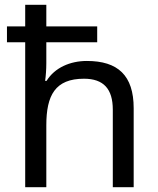

<svg xmlns="http://www.w3.org/2000/svg" viewBox="-20 -780 658 800"><path d="M173 -760H85V-670H9V-604H85V0H173V-258C173 -383 210 -452 330 -452C412 -452 450 -409 450 -323V0H537V-329C537 -466 471 -526 342 -526C272 -526 208 -498 174 -443H168C171 -464 173 -491 173 -517V-604H385V-670H173Z"/></svg>

Font: Noto Sans Mro
Style: Regular
Weight: 400
Designer: Monotype Design Team
Foundry: Monotype Imaging Inc.
Version: Version 2.001